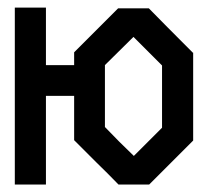

<svg xmlns="http://www.w3.org/2000/svg" viewBox="-20 -492 555 512"><path d="M297.9 -114.3 259.8 -153.3V-318.4Q310.5 -368.2 335.9 -393.6L412.1 -317.4V-151.4L336.9 -76.2ZM177.7 -118.2 236.3 -59.6Q266.6 -30.3 295.9 0H377.9L436.5 -58.6L495.1 -117.2V-351.6H494.1Q417 -428.7 377 -469.7H294.9L236.3 -411.1L177.7 -352.5V-318.4H102.5V-471.7H19.5V0H102.5V-236.3H177.7Z"/></svg>

Font: mr_KirucoupageG
Style: Regular
Weight: 400
Designer: Jan Henkel
Version: Version 1.00 May 25, 2020, initial release